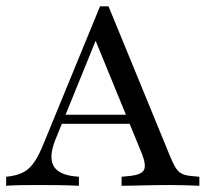

<svg xmlns="http://www.w3.org/2000/svg" viewBox="-23 -597 677 617"><path d="M154.8 -147.6Q133.9 -95.2 148 -66.1Q162.1 -37.1 213.7 -30.6L230.6 -29V0Q199.2 -1.6 164.1 -2Q129 -2.4 97.6 -2.4Q67.7 -2.4 42.7 -2Q17.7 -1.6 -3.2 0V-29L9.7 -30.6Q37.1 -34.7 55.2 -45.2Q73.4 -55.6 88.3 -77.8Q103.2 -100 118.5 -138.7L298.4 -576.6H325.8L523.4 -95.2Q533.1 -71.8 541.1 -58.5Q549.2 -45.2 560.9 -39.1Q572.6 -33.1 591.1 -31.5L617.7 -29V0Q604.8 -0.8 588.7 -1.2Q572.6 -1.6 555.2 -2Q537.9 -2.4 520.2 -2.4H517.7Q496.8 -2.4 475.8 -2Q454.8 -1.6 435.1 -1.2Q415.3 -0.8 398 -0.4Q380.6 0 367.7 0V-29L394.4 -31.5Q430.6 -35.5 439.1 -50Q447.6 -64.5 433.9 -100.8L279 -479L295.2 -492.7ZM158.1 -199.2 170.2 -228.2H425.8L437.1 -199.2Z"/></svg>

Font: Playfair 5pt SemiExpanded Light
Style: Regular
Weight: 400
Version: Version 2.203